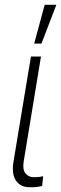

<svg xmlns="http://www.w3.org/2000/svg" viewBox="-20 -785 258 812"><path d="M110.8 -545.9H153.3L80.1 -101.6Q74.7 -67.9 87.9 -51.8Q101.1 -35.6 122.6 -35.6Q137.7 -35.6 148.7 -37.1Q159.7 -38.6 162.6 -39.6L158.2 1.5Q153.8 2.9 140.1 5.1Q126.5 7.3 105.5 6.8Q67.9 7.3 48.1 -20.5Q28.3 -48.3 37.1 -101.6ZM124.5 -600.6 168.9 -764.6H218.3L155.3 -600.6Z"/></svg>

Font: Inter Display Extra Light
Style: Italic
Weight: 200
Italic angle: -9.39999°
Designer: Rasmus Andersson
Foundry: rsms
Version: Version 4.000;git-4fc901f